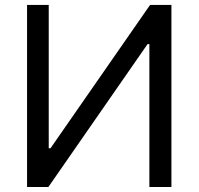

<svg xmlns="http://www.w3.org/2000/svg" viewBox="-20 -747 793 767"><path d="M88.1 0V-727.3H174.7V-154.8H181.8L579.5 -727.3H664.8V0H576.7V-571H569.6L173.3 0Z"/></svg>

Font: Inter P
Style: Regular
Weight: 400
Designer: Rasmus Andersson
Foundry: rsms
Version: Version 3.018;git-588b23468